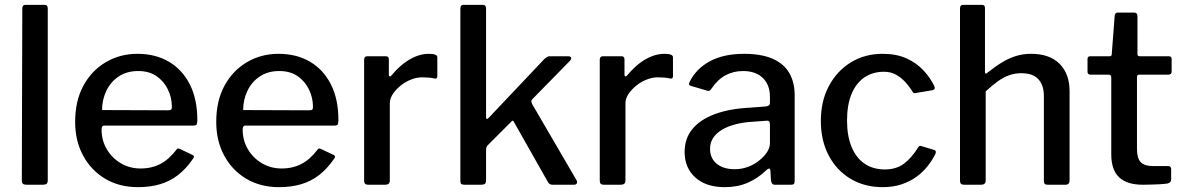

<svg xmlns="http://www.w3.org/2000/svg" viewBox="-20 -762 4884 792"><path d="M177 -19Q177 -8 172.5 -4Q168 0 156 0H88Q70 0 70 -16L72 -727Q72 -742 85 -742H164Q177 -742 177 -727Z M399 -228Q399 -183 420.5 -146.5Q442 -110 478.5 -88.5Q515 -67 560 -67Q606 -67 642 -86Q678 -105 708 -145Q711 -149 714 -149.5Q717 -150 723 -147L774 -123Q785 -118 776 -107Q748 -66 714.5 -40Q681 -14 640 -2Q599 10 549 10Q473 10 415 -24Q357 -58 323.5 -119Q290 -180 290 -259Q290 -346 324 -408.5Q358 -471 416.5 -505.5Q475 -540 547 -540Q621 -540 676.5 -507.5Q732 -475 763 -414Q794 -353 794 -266Q794 -257 792 -250.5Q790 -244 779 -244H409Q404 -244 401.5 -239.5Q399 -235 399 -228ZM672 -307Q683 -307 686 -310Q689 -313 689 -321Q689 -359 672.5 -393Q656 -427 625.5 -448Q595 -469 550 -469Q503 -469 469.5 -446.5Q436 -424 418.5 -387Q401 -350 401 -308Z M981 -228Q981 -183 1002.5 -146.5Q1024 -110 1060.5 -88.5Q1097 -67 1142 -67Q1188 -67 1224 -86Q1260 -105 1290 -145Q1293 -149 1296 -149.5Q1299 -150 1305 -147L1356 -123Q1367 -118 1358 -107Q1330 -66 1296.5 -40Q1263 -14 1222 -2Q1181 10 1131 10Q1055 10 997 -24Q939 -58 905.5 -119Q872 -180 872 -259Q872 -346 906 -408.5Q940 -471 998.5 -505.5Q1057 -540 1129 -540Q1203 -540 1258.5 -507.5Q1314 -475 1345 -414Q1376 -353 1376 -266Q1376 -257 1374 -250.5Q1372 -244 1361 -244H991Q986 -244 983.5 -239.5Q981 -235 981 -228ZM1254 -307Q1265 -307 1268 -310Q1271 -313 1271 -321Q1271 -359 1254.5 -393Q1238 -427 1207.5 -448Q1177 -469 1132 -469Q1085 -469 1051.5 -446.5Q1018 -424 1000.5 -387Q983 -350 983 -308Z M1498 0Q1490 0 1486 -4Q1482 -8 1482 -16V-515Q1482 -530 1495 -530H1572Q1584 -530 1584 -517V-454Q1584 -448 1587.5 -447Q1591 -446 1595 -451Q1620 -481 1645.5 -500.5Q1671 -520 1697 -530Q1723 -540 1749 -540Q1784 -540 1784 -526V-448Q1784 -436 1773 -438Q1761 -441 1747.5 -442Q1734 -443 1720 -443Q1699 -443 1676 -434Q1653 -425 1633.5 -409.5Q1614 -394 1601 -375Q1588 -356 1588 -336V-17Q1588 0 1569 0H1498Z M2358 -19Q2362 -12 2359.5 -6Q2357 0 2347 0H2258Q2251 0 2246 -4Q2241 -8 2238 -15L2101 -257Q2099 -263 2096 -264Q2093 -265 2088 -259L1993 -164Q1989 -160 1987 -155.5Q1985 -151 1985 -143V-19Q1985 -8 1980.5 -4Q1976 0 1965 0H1896Q1886 0 1882.5 -3.5Q1879 -7 1879 -16V-727Q1879 -742 1892 -742H1972Q1985 -742 1985 -727V-280Q1985 -273 1987.5 -271.5Q1990 -270 1996 -276L2224 -517Q2237 -530 2247 -530H2322Q2334 -530 2336 -524Q2338 -518 2329 -509L2177 -354Q2173 -350 2172 -346Q2171 -342 2175 -333L2358 -19Z M2470 0Q2462 0 2458 -4Q2454 -8 2454 -16V-515Q2454 -530 2467 -530H2544Q2556 -530 2556 -517V-454Q2556 -448 2559.5 -447Q2563 -446 2567 -451Q2592 -481 2617.5 -500.5Q2643 -520 2669 -530Q2695 -540 2721 -540Q2756 -540 2756 -526V-448Q2756 -436 2745 -438Q2733 -441 2719.5 -442Q2706 -443 2692 -443Q2671 -443 2648 -434Q2625 -425 2605.5 -409.5Q2586 -394 2573 -375Q2560 -356 2560 -336V-17Q2560 0 2541 0H2470Z M3141 -60Q3106 -26 3064 -8Q3022 10 2970 10Q2892 10 2848 -30Q2804 -70 2804 -135Q2804 -190 2835.5 -229Q2867 -268 2928 -291Q2989 -314 3076 -318L3140 -323Q3147 -324 3151.5 -327Q3156 -330 3156 -338V-363Q3156 -412 3126.5 -440.5Q3097 -469 3045 -469Q3005 -469 2972 -451Q2939 -433 2914 -395Q2910 -390 2907 -388Q2904 -386 2897 -388L2829 -408Q2824 -410 2822.5 -413.5Q2821 -417 2826 -427Q2854 -481 2910.5 -510.5Q2967 -540 3049 -540Q3121 -540 3167.5 -519.5Q3214 -499 3236 -460.5Q3258 -422 3258 -370V-17Q3258 -7 3255 -3.5Q3252 0 3243 0H3176Q3168 0 3164.5 -5.5Q3161 -11 3160 -20L3158 -58Q3156 -74 3141 -60ZM3156 -249Q3156 -266 3142 -264L3088 -260Q3048 -258 3015 -249.5Q2982 -241 2958.5 -227Q2935 -213 2922 -193.5Q2909 -174 2909 -148Q2909 -109 2936.5 -86.5Q2964 -64 3011 -64Q3041 -64 3067.5 -74.5Q3094 -85 3113 -101Q3134 -118 3145 -136Q3156 -154 3156 -171V-249Z M3621 -540Q3677 -540 3718.5 -521.5Q3760 -503 3788.5 -472.5Q3817 -442 3834 -407Q3840 -393 3827 -390L3756 -378Q3747 -376 3743 -386Q3726 -412 3709 -429Q3692 -446 3672 -456Q3652 -466 3626 -466Q3580 -466 3545.5 -442.5Q3511 -419 3492.5 -374Q3474 -329 3474 -265Q3474 -201 3493 -155.5Q3512 -110 3547 -86.5Q3582 -63 3630 -63Q3677 -63 3709 -87Q3741 -111 3768 -155Q3771 -159 3773.5 -160Q3776 -161 3782 -159L3835 -143Q3843 -140 3839 -128Q3827 -103 3807.5 -78Q3788 -53 3761.5 -33.5Q3735 -14 3700 -2Q3665 10 3621 10Q3546 10 3488.5 -24.5Q3431 -59 3398.5 -120.5Q3366 -182 3366 -263Q3366 -345 3399 -407Q3432 -469 3489.5 -504.5Q3547 -540 3621 -540Z M3956 0Q3940 0 3940 -16V-727Q3940 -742 3952 -742H4031Q4043 -742 4043 -729V-465Q4043 -460 4045.5 -458.5Q4048 -457 4053 -462Q4087 -489 4115.5 -506Q4144 -523 4172.5 -531.5Q4201 -540 4233 -540Q4310 -540 4351 -498.5Q4392 -457 4392 -386V-18Q4392 0 4375 0H4301Q4293 0 4289.5 -3.5Q4286 -7 4286 -16V-366Q4286 -410 4263.5 -435Q4241 -460 4193 -460Q4166 -460 4142.5 -451.5Q4119 -443 4096 -426.5Q4073 -410 4046 -385V-17Q4046 0 4027 0H3956Z M4679 -454Q4670 -454 4670 -444V-151Q4670 -108 4686 -92.5Q4702 -77 4735 -77H4799Q4805 -77 4808 -73.5Q4811 -70 4811 -65V-22Q4811 -9 4796 -5Q4783 -3 4764 -2Q4745 -1 4726.5 -0.5Q4708 0 4694 0Q4629 0 4596.5 -30.5Q4564 -61 4564 -125V-442Q4564 -454 4554 -454H4479Q4466 -454 4466 -466V-519Q4466 -530 4478 -530H4558Q4566 -530 4566 -539L4578 -696Q4579 -710 4590 -710H4659Q4672 -710 4672 -694V-539Q4672 -530 4681 -530H4801Q4813 -530 4813 -519V-466Q4813 -454 4799 -454Z"/></svg>

Font: Libre Franklin Medium
Style: Regular
Weight: 500
Designer: Pablo Impallari, Rodrigo Fuenzalida, Nhung Nguyen
Foundry: Impallari Type
Version: Version 3.000